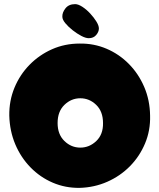

<svg xmlns="http://www.w3.org/2000/svg" viewBox="-20 -909 772 930"><path d="M366 1Q297 2 236 -24Q175 -50 128 -98Q81 -146 54 -210Q27 -274 25 -349Q24 -421 50 -484Q76 -547 123 -595Q170 -643 232 -670.5Q294 -698 366 -698Q435 -699 496 -673Q557 -647 604 -599.5Q651 -552 678.5 -488Q706 -424 707 -349Q709 -277 682.5 -214Q656 -151 609 -103.5Q562 -56 499.5 -28.5Q437 -1 366 1ZM369 -194Q413 -194 446.5 -226Q480 -258 479 -313Q479 -369 446 -401Q413 -433 369 -433Q325 -433 292 -401Q259 -369 259 -313Q259 -258 292 -226Q325 -194 369 -194ZM410 -724Q395 -724 374 -735Q353 -746 332 -762.5Q311 -779 296.5 -796.5Q282 -814 282 -828Q281 -848 297 -868.5Q313 -889 344 -889Q359 -889 379 -876Q399 -863 417 -843.5Q435 -824 447 -804.5Q459 -785 459 -771Q459 -755 446 -739.5Q433 -724 410 -724Z"/></svg>

Font: Cherry Bomb One
Style: Regular
Weight: 400
Designer: satsuyako
Foundry: satsuyako
Version: Version 4.100; ttfautohint (v1.8.3)